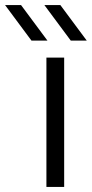

<svg xmlns="http://www.w3.org/2000/svg" viewBox="-106 -737 362 757"><path d="M77 0V-510H147V0ZM173 -577 69 -717H132L236 -577ZM18 -577 -86 -717H-23L81 -577Z"/></svg>

Font: MuseoModerno Light
Style: Regular
Weight: 300
Designer: Pablo Cosgaya, Héctor Gatti, Marcela Romero, and the Authors of The MuseoModerno Project.
Foundry: Omnibus-Type Team
Version: Version 1.001